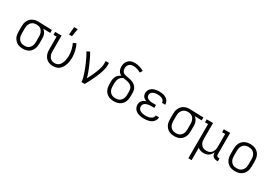

<svg xmlns="http://www.w3.org/2000/svg" viewBox="52 -1915 4696 3293"><g transform="rotate(30 2400.0 -269.0)"><path d="M299 8Q271 8 242.5 2.5Q214 -3 188.5 -16.5Q163 -30 143.5 -51.5Q124 -73 111.5 -99Q99 -125 94.5 -153Q90 -181 90 -210V-310Q90 -338 94.5 -365Q99 -392 110 -417.5Q121 -443 139 -464Q157 -485 180.5 -499Q204 -513 231 -520.5Q258 -528 285 -528H300L572 -520V-462L431 -466Q449 -453 463 -435.5Q477 -418 486 -397.5Q495 -377 498.5 -354.5Q502 -332 502 -310V-210Q502 -182 497.5 -154Q493 -126 481.5 -100Q470 -74 451.5 -52.5Q433 -31 408.5 -17Q384 -3 355.5 2.5Q327 8 299 8ZM299 -50Q319 -50 339 -54.5Q359 -59 375.5 -70Q392 -81 404.5 -97Q417 -113 424.5 -131.5Q432 -150 434.5 -170Q437 -190 437 -210V-310Q437 -329 434.5 -348Q432 -367 425.5 -385Q419 -403 408.5 -418.5Q398 -434 382.5 -445.5Q367 -457 348.5 -463Q330 -469 311 -470H290Q271 -470 251.5 -464.5Q232 -459 215.5 -448Q199 -437 187 -421Q175 -405 167.5 -387Q160 -369 157.5 -349.5Q155 -330 155 -310V-210Q155 -190 158 -169.5Q161 -149 169 -130Q177 -111 190 -95.5Q203 -80 220.5 -69.5Q238 -59 258.5 -54.5Q279 -50 299 -50Z M896 8Q868 8 840.5 2Q813 -4 789 -18.5Q765 -33 747 -54.5Q729 -76 718 -101.5Q707 -127 702.5 -154.5Q698 -182 698 -210V-462H637V-520H763V-210Q763 -190 765.5 -170.5Q768 -151 775 -133Q782 -115 793.5 -98.5Q805 -82 821.5 -71Q838 -60 857 -55Q876 -50 896 -50Q922 -50 946.5 -60Q971 -70 988 -89.5Q1005 -109 1016 -133Q1027 -157 1033 -182Q1039 -207 1042 -233Q1045 -259 1045 -285Q1045 -343 1031.5 -399.5Q1018 -456 993 -508L1051 -534Q1079 -476 1094.5 -412.5Q1110 -349 1110 -285Q1110 -251 1105.5 -217Q1101 -183 1091 -150.5Q1081 -118 1064 -88Q1047 -58 1021.5 -35Q996 -12 963 -2Q930 8 896 8ZM865 -600 877 -753H948L923 -600Z M1457 0Q1457 -34 1448.5 -66.5Q1440 -99 1430 -131Q1420 -163 1408.5 -194.5Q1397 -226 1384.5 -257Q1372 -288 1358.5 -319Q1345 -350 1331 -380Q1317 -410 1301 -440Q1285 -470 1268 -498L1324 -528Q1354 -478 1379 -426Q1404 -374 1427 -320.5Q1450 -267 1470.5 -212.5Q1491 -158 1505 -102Q1520 -131 1535 -160Q1550 -189 1563.5 -219Q1577 -249 1589.5 -279Q1602 -309 1612 -340Q1622 -371 1629.5 -403Q1637 -435 1637 -468V-520H1702V-468Q1702 -436 1695 -405Q1688 -374 1679 -344Q1670 -314 1658.5 -284.5Q1647 -255 1634.5 -226Q1622 -197 1608.5 -168.5Q1595 -140 1581 -112Q1567 -84 1552 -56Q1537 -28 1522 0Z M2100 8Q2071 8 2042.5 2.5Q2014 -3 1989 -16.5Q1964 -30 1944 -51Q1924 -72 1912 -98Q1900 -124 1895 -152.5Q1890 -181 1890 -210V-259Q1890 -287 1895.5 -314Q1901 -341 1914.5 -365Q1928 -389 1949 -407Q1970 -425 1995 -436Q1976 -445 1960 -459.5Q1944 -474 1934.5 -492.5Q1925 -511 1920.5 -532Q1916 -553 1916 -574Q1916 -597 1921 -619.5Q1926 -642 1936.5 -662Q1947 -682 1963.5 -698.5Q1980 -715 2000 -725Q2020 -735 2043 -739Q2066 -743 2088 -743Q2136 -743 2182.5 -729Q2229 -715 2272 -692L2241 -641Q2207 -660 2169.5 -672.5Q2132 -685 2093 -685Q2070 -685 2048.5 -678.5Q2027 -672 2011 -656.5Q1995 -641 1987.5 -619.5Q1980 -598 1980 -575Q1980 -557 1985.5 -539Q1991 -521 2003 -507Q2015 -493 2032 -486Q2049 -479 2067 -475Q2085 -471 2103.5 -468.5Q2122 -466 2140 -462Q2158 -458 2175.5 -453Q2193 -448 2210 -440Q2227 -432 2242 -421.5Q2257 -411 2269 -397Q2281 -383 2290 -366.5Q2299 -350 2303.5 -332.5Q2308 -315 2309 -296.5Q2310 -278 2310 -259V-210Q2310 -181 2305 -152.5Q2300 -124 2288 -98Q2276 -72 2256 -51Q2236 -30 2211 -16.5Q2186 -3 2157.5 2.5Q2129 8 2100 8ZM2100 -50Q2120 -50 2140.5 -54Q2161 -58 2178.5 -68.5Q2196 -79 2209.5 -95Q2223 -111 2231 -130Q2239 -149 2242 -169.5Q2245 -190 2245 -210V-259Q2245 -283 2241 -307Q2237 -331 2223.5 -350.5Q2210 -370 2189 -382.5Q2168 -395 2144.5 -401.5Q2121 -408 2097.5 -411.5Q2074 -415 2051 -420Q2026 -413 2006.5 -396Q1987 -379 1975.5 -357Q1964 -335 1959.5 -310Q1955 -285 1955 -259V-210Q1955 -190 1958 -169.5Q1961 -149 1969 -130Q1977 -111 1990.5 -95Q2004 -79 2021.5 -68.5Q2039 -58 2059.5 -54Q2080 -50 2100 -50Z M2697 8Q2672 8 2647.5 5.5Q2623 3 2599 -4Q2575 -11 2553 -23.5Q2531 -36 2515 -55Q2499 -74 2490.5 -98Q2482 -122 2482 -147Q2482 -168 2489 -189.5Q2496 -211 2510.5 -227Q2525 -243 2544.5 -254Q2564 -265 2585 -271Q2567 -278 2550.5 -288Q2534 -298 2521.5 -312.5Q2509 -327 2503.5 -346Q2498 -365 2498 -384Q2498 -407 2505.5 -429Q2513 -451 2528 -468.5Q2543 -486 2563.5 -498Q2584 -510 2606 -516.5Q2628 -523 2651 -525.5Q2674 -528 2697 -528Q2720 -528 2743 -525.5Q2766 -523 2787.5 -516.5Q2809 -510 2829 -498Q2849 -486 2864.5 -469Q2880 -452 2888 -430Q2896 -408 2896 -385V-382H2831V-384Q2831 -399 2825 -412.5Q2819 -426 2808 -436.5Q2797 -447 2783.5 -453.5Q2770 -460 2756 -463.5Q2742 -467 2727 -468.5Q2712 -470 2697 -470Q2682 -470 2667 -468.5Q2652 -467 2637.5 -463.5Q2623 -460 2609.5 -453.5Q2596 -447 2585 -436.5Q2574 -426 2568.5 -412Q2563 -398 2563 -383Q2563 -368 2569 -354Q2575 -340 2586.5 -330Q2598 -320 2612 -314Q2626 -308 2640.5 -305Q2655 -302 2670 -300.5Q2685 -299 2700 -299H2761V-241H2700Q2683 -241 2666.5 -240Q2650 -239 2633.5 -235Q2617 -231 2601.5 -224.5Q2586 -218 2573 -207Q2560 -196 2553.5 -180Q2547 -164 2547 -147Q2547 -131 2553.5 -115Q2560 -99 2572 -87.5Q2584 -76 2599.5 -68.5Q2615 -61 2631 -57Q2647 -53 2664 -51.5Q2681 -50 2697 -50Q2714 -50 2730 -51.5Q2746 -53 2762 -56.5Q2778 -60 2793 -67Q2808 -74 2820 -84.5Q2832 -95 2839.5 -110Q2847 -125 2847 -141H2912V-140Q2912 -116 2902.5 -93Q2893 -70 2876.5 -52Q2860 -34 2838.5 -22Q2817 -10 2793.5 -3.5Q2770 3 2746 5.5Q2722 8 2697 8Z M3299 8Q3271 8 3242.5 2.5Q3214 -3 3188.5 -16.5Q3163 -30 3143.5 -51.5Q3124 -73 3111.5 -99Q3099 -125 3094.5 -153Q3090 -181 3090 -210V-310Q3090 -338 3094.5 -365Q3099 -392 3110 -417.5Q3121 -443 3139 -464Q3157 -485 3180.5 -499Q3204 -513 3231 -520.5Q3258 -528 3285 -528H3300L3572 -520V-462L3431 -466Q3449 -453 3463 -435.5Q3477 -418 3486 -397.5Q3495 -377 3498.5 -354.5Q3502 -332 3502 -310V-210Q3502 -182 3497.5 -154Q3493 -126 3481.5 -100Q3470 -74 3451.5 -52.5Q3433 -31 3408.5 -17Q3384 -3 3355.5 2.5Q3327 8 3299 8ZM3299 -50Q3319 -50 3339 -54.5Q3359 -59 3375.5 -70Q3392 -81 3404.5 -97Q3417 -113 3424.5 -131.5Q3432 -150 3434.5 -170Q3437 -190 3437 -210V-310Q3437 -329 3434.5 -348Q3432 -367 3425.5 -385Q3419 -403 3408.5 -418.5Q3398 -434 3382.5 -445.5Q3367 -457 3348.5 -463Q3330 -469 3311 -470H3290Q3271 -470 3251.5 -464.5Q3232 -459 3215.5 -448Q3199 -437 3187 -421Q3175 -405 3167.5 -387Q3160 -369 3157.5 -349.5Q3155 -330 3155 -310V-210Q3155 -190 3158 -169.5Q3161 -149 3169 -130Q3177 -111 3190 -95.5Q3203 -80 3220.5 -69.5Q3238 -59 3258.5 -54.5Q3279 -50 3299 -50Z M3698 215V-462H3637V-520H3763V-210Q3763 -190 3765.5 -170Q3768 -150 3775.5 -131.5Q3783 -113 3795 -97Q3807 -81 3824 -70Q3841 -59 3860.5 -54.5Q3880 -50 3900 -50Q3920 -50 3939.5 -54.5Q3959 -59 3976 -70Q3993 -81 4005 -97Q4017 -113 4024.5 -131.5Q4032 -150 4034.5 -170Q4037 -190 4037 -210V-462H3977V-520H4102V-95Q4102 -86 4104.5 -77Q4107 -68 4113.5 -61.5Q4120 -55 4129 -52.5Q4138 -50 4147 -50H4163V8H4147Q4126 8 4104.5 2Q4083 -4 4067.5 -18Q4052 -32 4044.5 -53Q4037 -74 4037 -95V-100Q4028 -76 4012.5 -54.5Q3997 -33 3975.5 -18.5Q3954 -4 3928 2Q3902 8 3877 8Q3846 8 3816 -1Q3786 -10 3763 -31V215Z M4500 8Q4471 8 4442.5 2.5Q4414 -3 4389 -16.5Q4364 -30 4344 -51Q4324 -72 4312 -98Q4300 -124 4295 -152.5Q4290 -181 4290 -210V-310Q4290 -339 4295 -367.5Q4300 -396 4312 -422Q4324 -448 4344 -469Q4364 -490 4389 -503.5Q4414 -517 4442.5 -522.5Q4471 -528 4500 -528Q4529 -528 4557.5 -522.5Q4586 -517 4611 -503.5Q4636 -490 4656 -469Q4676 -448 4688 -422Q4700 -396 4705 -367.5Q4710 -339 4710 -310V-210Q4710 -181 4705 -152.5Q4700 -124 4688 -98Q4676 -72 4656 -51Q4636 -30 4611 -16.5Q4586 -3 4557.5 2.5Q4529 8 4500 8ZM4500 -50Q4520 -50 4540.5 -54Q4561 -58 4578.5 -68.5Q4596 -79 4609.5 -95Q4623 -111 4631 -130Q4639 -149 4642 -169.5Q4645 -190 4645 -210V-310Q4645 -330 4642 -350.5Q4639 -371 4631 -390Q4623 -409 4609.5 -425Q4596 -441 4578.5 -451.5Q4561 -462 4540.5 -466Q4520 -470 4500 -470Q4480 -470 4459.5 -466Q4439 -462 4421.5 -451.5Q4404 -441 4390.5 -425Q4377 -409 4369 -390Q4361 -371 4358 -350.5Q4355 -330 4355 -310V-210Q4355 -190 4358 -169.5Q4361 -149 4369 -130Q4377 -111 4390.5 -95Q4404 -79 4421.5 -68.5Q4439 -58 4459.5 -54Q4480 -50 4500 -50Z"/></g></svg>

Font: Iosevka Etoile Light
Style: Regular
Weight: 300
Designer: Belleve Invis
Foundry: Belleve Invis
Version: Version 25.0.1; ttfautohint (v1.8.4)